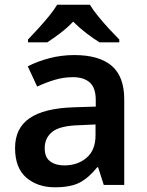

<svg xmlns="http://www.w3.org/2000/svg" viewBox="-20 -786 626 816"><path d="M296 -552Q401 -552 454.5 -506.5Q508 -461 508 -364V0H421L397 -75H393Q358 -31 319.5 -10.5Q281 10 213 10Q140 10 92 -31Q44 -72 44 -157Q44 -241 105.5 -283.5Q167 -326 293 -330L387 -333V-360Q387 -413 361.5 -435.5Q336 -458 290 -458Q250 -458 212 -446.5Q174 -435 138 -418L98 -504Q138 -525 189.5 -538.5Q241 -552 296 -552ZM319 -254Q235 -252 202.5 -226Q170 -200 170 -156Q170 -117 193.5 -100Q217 -83 253 -83Q310 -83 348 -115.5Q386 -148 386 -211V-257ZM362 -766Q375 -744 397.5 -716.5Q420 -689 444 -663Q468 -637 487 -618V-606H403Q377 -622 347.5 -644.5Q318 -667 291 -694Q265 -667 236 -645Q207 -623 181 -606H99V-618Q118 -638 141.5 -663.5Q165 -689 187.5 -716.5Q210 -744 223 -766Z"/></svg>

Font: Noto Sans New Tai Lue SemiBold
Style: Regular
Weight: 600
Version: Version 2.003